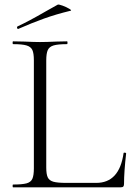

<svg xmlns="http://www.w3.org/2000/svg" viewBox="-20 -802 570 822"><path d="M178 -85Q178 -56 184.5 -42.5Q191 -29 208.5 -24Q226 -19 264 -19H392Q491 -19 509 -146Q509 -149 514.5 -148.5Q520 -148 520 -145Q511 -66 511 -15Q511 -7 508 -3.5Q505 0 496 0H36Q34 0 34 -6Q34 -12 36 -12Q75 -12 93.5 -17Q112 -22 118.5 -36.5Q125 -51 125 -81V-544Q125 -574 118.5 -588Q112 -602 93.5 -607.5Q75 -613 36 -613Q34 -613 34 -619Q34 -625 36 -625L85 -624Q127 -622 151 -622Q178 -622 220 -624L267 -625Q269 -625 269 -619Q269 -613 267 -613Q228 -613 209.5 -607.5Q191 -602 184.5 -587.5Q178 -573 178 -543ZM58 -678Q54 -678 53 -682.5Q52 -687 55 -689Q101 -710 177 -754L227 -782Q231 -784 247.5 -778Q264 -772 276.5 -764.5Q289 -757 282 -756Q220 -741 168.5 -722.5Q117 -704 60 -679Z"/></svg>

Font: Cormorant Garamond Light
Style: Regular
Weight: 300
Designer: Christian Thalmann (Catharsis Fonts)
Version: Version 3.000